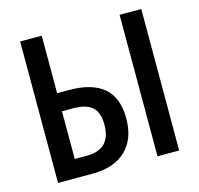

<svg xmlns="http://www.w3.org/2000/svg" viewBox="-104 -825 971 936"><g transform="rotate(-15 381.5 -357.0)"><path d="M76.2 0V-713.9H185.1V-423.8H244.6Q361.3 -423.8 420.2 -373.3Q479 -322.8 479 -218.8Q479 -114.7 419.2 -57.4Q359.4 0 250 0ZM185.1 -91.8H245.6Q307.1 -91.8 337.6 -123Q368.2 -154.3 368.2 -215.8Q368.2 -276.9 338.1 -304.7Q308.1 -332.5 240.2 -332.5H185.1ZM578.1 0V-713.9H687.5V0Z"/></g></svg>

Font: Open Sans
Style: Regular
Weight: 600
Width: 3
Foundry: Ascender Corporation
Version: Version 1.000